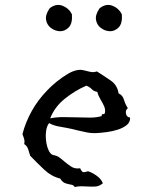

<svg xmlns="http://www.w3.org/2000/svg" viewBox="-20 -740 610 769"><path d="M501 -269Q502 -251 488 -239.5Q474 -228 452.5 -221Q431 -214 408 -211Q385 -208 368 -207Q345 -206 326.5 -210Q308 -214 290 -218Q285 -219 280 -220.5Q275 -222 270 -223Q248 -228 220.5 -232.5Q193 -237 177 -247Q168 -237 165 -217.5Q162 -198 164.5 -176.5Q167 -155 174.5 -138.5Q182 -122 193 -119Q207 -117 217.5 -109.5Q228 -102 238 -93Q251 -82 265.5 -72.5Q280 -63 301 -66Q308 -51 313.5 -50.5Q319 -50 325 -52Q330 -54 333 -54Q347 -50 366 -37Q385 -24 392 -6Q378 6 363 7Q348 8 331 7Q319 6 306 6Q293 6 279 9Q275 1 264.5 -0.5Q254 -2 242 -6Q230 -10 221 -25Q186 -33 156 -61.5Q126 -90 101 -116Q97 -130 92.5 -143Q88 -156 77 -163Q79 -174 77.5 -180Q76 -186 74 -192Q73 -194 72 -196.5Q71 -199 70 -203Q82 -250 107 -295Q132 -340 170 -379Q185 -395 206.5 -412.5Q228 -430 251.5 -444Q275 -458 295 -460Q303 -461 310.5 -459.5Q318 -458 326 -456Q336 -453 346.5 -451.5Q357 -450 368 -454Q398 -435 424 -417Q450 -399 455 -366Q471 -359 476.5 -340.5Q482 -322 492 -307Q482 -299 484.5 -285Q487 -271 501 -269ZM400 -287Q403 -301 397 -314.5Q391 -328 383 -341Q378 -350 374.5 -357.5Q371 -365 370 -372Q356 -374 348 -382.5Q340 -391 326 -397Q280 -377 239.5 -344.5Q199 -312 181 -266Q205 -271 232.5 -271Q260 -271 287 -270Q315 -269 341 -269Q367 -269 387 -275Q387 -284 392.5 -283Q398 -282 400 -287ZM268 -683Q271 -646 255 -630Q239 -614 219 -615Q200 -616 184 -628Q168 -640 164.5 -660.5Q161 -681 179 -707Q205 -727 230.5 -717Q256 -707 268 -683ZM468 -683Q471 -646 455 -630Q439 -614 419 -615Q400 -616 384 -628Q368 -640 364.5 -660.5Q361 -681 379 -707Q405 -727 430.5 -717Q456 -707 468 -683Z"/></svg>

Font: Yuji Boku
Style: Regular
Weight: 400
Designer: Kataoka Yuji
Foundry: Kinuta Font Factory
Version: Version 3.002